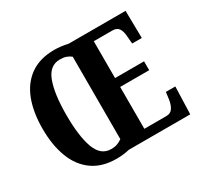

<svg xmlns="http://www.w3.org/2000/svg" viewBox="-153 -919 1171 1124"><g transform="rotate(-30 432.5 -357.5)"><path d="M334 10Q237 10 172.5 -36Q108 -82 76.5 -165Q45 -248 45 -359Q45 -470 76.5 -552Q108 -634 172.5 -679.5Q237 -725 335 -725Q357 -725 381 -722Q405 -719 424 -714H811L814 -529H749L745 -576Q743 -614 730 -633.5Q717 -653 686 -653H561V-404H757V-344H561V-61H710Q739 -61 753 -82.5Q767 -104 772 -138L778 -185H842L836 0H421Q379 10 334 10ZM334 -55Q359 -55 376.5 -61.5Q394 -68 409 -79V-636Q396 -647 378 -653.5Q360 -660 335 -660Q265 -660 235.5 -580.5Q206 -501 206 -358Q206 -215 235.5 -135Q265 -55 334 -55Z"/></g></svg>

Font: Noto Serif Ethiopic ExtraCondensed ExtraBold
Style: Regular
Weight: 800
Width: 2
Designer: Monotype Design Team
Foundry: Monotype Imaging Inc.
Version: Version 2.102; ttfautohint (v1.8.4.7-5d5b)